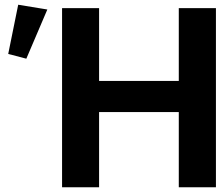

<svg xmlns="http://www.w3.org/2000/svg" viewBox="-20 -788 937 808"><path d="M397 0V-316.4H732.4V0H888.7V-753.9H732.4V-447.3H397V-753.9H241.2V0ZM90.8 -541 179.2 -748 56.6 -768.1 14.6 -561Z"/></svg>

Font: Winston
Style: Bold
Weight: 700
Designer: Vernon Adams, Kim Jin-seong, David Berlow, Cristiano Sobral
Foundry: The Winston Project Authors
Version: Version 3.004